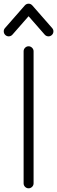

<svg xmlns="http://www.w3.org/2000/svg" viewBox="-51 -1020 309 1040"><path d="M130.9 -742.2V-26.9Q130.9 -15.9 122.8 -7.9Q114.7 0 103.8 0Q92.8 0 84.8 -7.9Q76.9 -15.9 76.9 -26.9V-742.2Q76.9 -753.2 84.8 -761.2Q92.8 -769.3 103.8 -769.3Q114.7 -769.3 122.8 -761.2Q130.9 -753.2 130.9 -742.2ZM-24.2 -867.7 83.5 -990.7Q92 -1000 103.8 -1000Q115.5 -1000 124 -990.7L231.7 -867.7Q239 -859.4 238.3 -848.3Q237.5 -837.2 229.2 -829.8Q220.9 -822.5 209.7 -823.2Q198.5 -824 191.2 -832.3L103.8 -932.1L16.4 -832.3Q9 -824 -2.1 -823.2Q-13.2 -822.5 -21.5 -829.8Q-29.8 -837.2 -30.6 -848.3Q-31.5 -859.4 -24.2 -867.7Z"/></svg>

Font: Tecnico
Style: Fino
Weight: 400
Version: Version 1.3